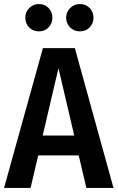

<svg xmlns="http://www.w3.org/2000/svg" viewBox="-23 -929 581 949"><path d="M102 -842Q102 -870 121.5 -889.5Q141 -909 169 -909Q198 -909 217 -889.5Q236 -870 236 -842Q236 -813 217 -793.5Q198 -774 169 -774Q140 -774 121 -793.5Q102 -813 102 -842ZM304 -842Q304 -870 324 -889.5Q344 -909 372 -909Q401 -909 420 -889.5Q439 -870 439 -842Q439 -813 420 -793.5Q401 -774 372 -774Q343 -774 323.5 -793.5Q304 -813 304 -842ZM404 0 366 -161H166L128 0H-3L189 -691H347L538 0ZM188 -259H344L266 -592Z"/></svg>

Font: Fira Sans Condensed Medium
Style: Regular
Weight: 500
Width: 3
Designer: Carrois Corporate & Edenspiekermann AG
Foundry: Carrois Corporate GbR & Edenspiekermann AG
Version: Version 4.203;PS 004.203;hotconv 1.0.88;makeotf.lib2.5.64775